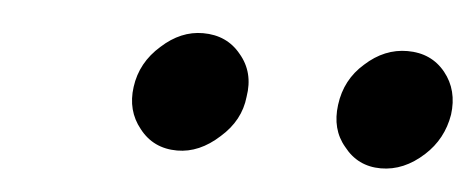

<svg xmlns="http://www.w3.org/2000/svg" viewBox="-27 -777 574 232"><g transform="rotate(5 260.0 -661.0)"><path d="M212 -733Q185 -733 162 -712Q138 -691 134 -661Q130 -632 147 -611Q164 -589 193 -589Q220 -589 244 -611Q268 -632 271 -661Q276 -691 258 -712Q241 -733 212 -733ZM460 -733Q432 -733 409 -712Q386 -692 382 -661Q378 -631 395 -611Q412 -589 440 -589Q468 -589 492 -611Q514 -631 519 -661Q523 -691 506 -712Q489 -733 460 -733Z"/></g></svg>

Font: Unageo
Style: Bold-Italic
Weight: 700
Designer: Richard Sepsi
Foundry: Richard Sepsi
Version: Version 2.000